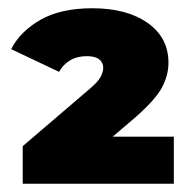

<svg xmlns="http://www.w3.org/2000/svg" viewBox="-20 -772 470 465"><path d="M35 -327V-418L194 -554Q217 -573 223.5 -585.5Q230 -598 230 -608Q230 -620 220.5 -628Q211 -636 190 -636Q167 -636 150 -626Q133 -616 123 -598L7 -653Q29 -696 78 -724Q127 -752 204 -752Q287 -752 337.5 -716.5Q388 -681 388 -620Q388 -590 372.5 -560.5Q357 -531 308 -488L253 -441H401V-327Z"/></svg>

Font: Montserrat Thin Black
Style: Regular
Weight: 900
Version: Version 9.000